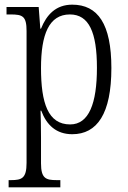

<svg xmlns="http://www.w3.org/2000/svg" viewBox="-20 -566 548 824"><path d="M17 238H239V207H223C177 207 156 200 156 135V25C156 -22 155 -64 154 -91H157C180 -29 222 10 290 10C397 10 458 -78 458 -274C458 -463 400 -546 290 -546C220 -546 180 -503 156 -443H153L146 -536H8V-504H25C77 -504 94 -497 94 -433V133C94 199 74 207 27 207H17ZM281 -32C186 -32 156 -124 156 -274C156 -418 190 -504 280 -504C362 -504 396 -427 396 -275C396 -123 362 -32 281 -32Z"/></svg>

Font: Noto Serif Sinhala Condensed Light
Style: Regular
Weight: 300
Width: 3
Designer: Jelle Bosma - Monotype Design Team
Foundry: Monotype Imaging Inc.
Version: Version 2.007